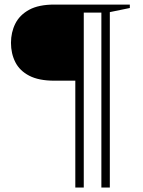

<svg xmlns="http://www.w3.org/2000/svg" viewBox="-20 -695 626 840"><path d="M335 -675V-342H217.5Q149.5 -342 107.8 -363.8Q66 -385.5 47 -423.2Q28 -461 28 -507.5Q28 -553.5 47 -591.5Q66 -629.5 107.5 -652.2Q149 -675 218 -675ZM346.5 125.5H309.5V-675H432.5V-640H346.5ZM460.5 125.5H423.5V-675H548V-660L460.5 -642Z"/></svg>

Font: Newsreader 24pt Light
Style: Regular
Weight: 300
Designer: Hugues Gentile
Foundry: Production Type
Version: Version 1.003